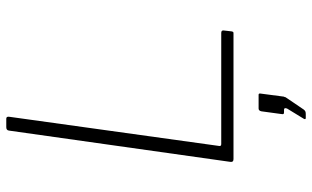

<svg xmlns="http://www.w3.org/2000/svg" viewBox="-216 -566 1018 627"><g transform="rotate(-90 293.5 -253.0)"><path d="M180 -733Q181 -742 191 -742H219Q227 -742 225 -731L130 -48Q128 -40 136 -40H499Q508 -40 507 -32L504 -6Q503 -2 502 -1Q501 0 497 0H87Q76 0 78 -11L180 -733ZM221 236Q218 236 217.5 234Q217 232 219 229L252 175Q254 170 253 167.5Q252 165 248 165H240Q236 165 234.5 163.5Q233 162 234 157L243 91Q245 82 252 82H297Q302 82 301 88L291 164Q289 168 289 170L249 229Q246 233 243 234.5Q240 236 234 236Z"/></g></svg>

Font: Libre Franklin Thin Thin
Style: Italic
Weight: 250
Italic angle: -8°
Version: Version 3.000